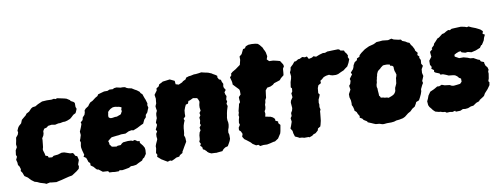

<svg xmlns="http://www.w3.org/2000/svg" viewBox="-57 -945 3315 1266"><g transform="rotate(-10 1600.0 -312.0)"><path d="M169 24 159 19 129 10 110 1 95 -3 76 -17 66 -27 56 -38 35 -52 26 -76 17 -89 20 -101 14 -120 6 -131 5 -148 0 -167 9 -186 4 -199 8 -229 19 -248 17 -268 22 -291 25 -311 39 -328 44 -342 42 -355 50 -373 57 -383 74 -398 83 -420 96 -431 113 -445 120 -455 139 -465 156 -483 168 -490 186 -492 205 -503 235 -516 267 -518 298 -517 315 -520 325 -516 336 -520 355 -516 383 -510 397 -506 419 -492 420 -487 439 -477 446 -469V-442L451 -429L444 -412L439 -402L423 -394L408 -380L397 -371L377 -363L361 -359H348L328 -355H315L293 -350L270 -354L256 -352L247 -351L234 -341L218 -337L209 -322L208 -306L204 -293L194 -277V-265L191 -236L189 -218L185 -205L186 -195L192 -176L195 -160L210 -155L214 -144L237 -142L248 -150L266 -152L277 -153L303 -161L320 -160L338 -154L358 -147L376 -146L382 -139L388 -126L401 -120L407 -94L397 -66L400 -52L396 -37L379 -23L345 -1L323 3L295 10L272 16L253 20L236 24L206 21L193 19Z M627 25 614 23 591 22 584 12 567 11 549 10 535 -1 523 -10 514 -11 505 -20 494 -33 477 -45V-61L467 -70L463 -83L457 -99L441 -110L448 -121L445 -133L440 -151L436 -171V-183L440 -205L436 -219L441 -231L448 -254L446 -277L453 -293L458 -305L465 -325L462 -336L477 -349L481 -366L495 -381L500 -396L501 -409L510 -420L530 -433L535 -441L546 -454L564 -463L585 -479L601 -488L607 -498L624 -503L649 -510H672L686 -516L709 -515L717 -520L734 -522L760 -516H775L790 -514L798 -508L810 -503L831 -499L850 -487L863 -480L880 -467L884 -458L895 -448L900 -433L905 -419L909 -410L917 -383L914 -372L918 -354L913 -343L906 -325L893 -310L891 -295L878 -281L866 -256L852 -250L823 -235L795 -224L783 -227L763 -223L740 -212H724H711L693 -209L680 -208L646 -204L635 -196L619 -183L623 -171L624 -158L629 -153L636 -143L645 -141L668 -138L675 -142L696 -143L705 -152L715 -158L747 -161L769 -160L778 -156L793 -160L811 -148H823V-135L840 -114L849 -98L851 -83L849 -57L834 -35L824 -29L817 -18L791 -6L774 3L754 6H738L724 14L697 19L678 22L660 19L654 25ZM662 -329H671L679 -330L685 -331L691 -332H703L712 -335L719 -338L727 -340L733 -345L737 -353L742 -362L740 -372L742 -379L745 -385L740 -389L733 -392L725 -394L717 -395L708 -397L700 -398L687 -397L680 -394L670 -389L664 -384L658 -379L652 -372L651 -363L649 -354L648 -345L649 -337L655 -332Z M1035 -503 1041 -507 1058 -509 1089 -513 1110 -503 1120 -498 1122 -475 1142 -469 1167 -480 1173 -486 1192 -495 1198 -506 1217 -512 1229 -513 1252 -518H1264L1283 -520L1302 -523L1322 -518L1332 -516L1346 -513L1368 -504L1375 -499L1391 -490L1402 -482L1401 -471L1409 -457L1421 -452L1425 -437L1432 -423L1429 -408L1431 -397L1441 -381L1430 -367L1433 -352L1439 -340L1433 -318L1437 -304L1430 -290L1435 -274L1426 -245L1422 -227L1420 -214L1417 -198V-182L1420 -166V-152L1417 -135L1411 -118L1409 -101L1413 -86V-59L1408 -45L1401 -32L1390 -13L1372 -8L1359 1L1349 13L1326 15L1307 17L1300 16L1275 15L1260 8L1250 0L1247 -5L1234 -17L1225 -21L1223 -36L1211 -48L1218 -59L1210 -74L1216 -90L1218 -116L1223 -135L1231 -147L1228 -166L1239 -181L1235 -192L1240 -213L1238 -231L1247 -245L1244 -261L1254 -275L1251 -297L1252 -313L1257 -334L1253 -347L1246 -360L1219 -365L1196 -354L1186 -352L1180 -335L1165 -331L1157 -314L1150 -295L1148 -273V-256L1134 -241L1139 -230L1132 -213L1127 -197L1124 -179L1123 -164L1121 -146L1118 -134L1124 -116L1125 -90L1116 -75L1106 -58L1098 -44L1089 -29L1088 -21L1069 -10L1063 -1L1043 2L1028 10L1010 18L999 14L982 19L963 8L955 3L943 -4L934 -12L919 -25L923 -38L916 -51L922 -80V-96L927 -110L937 -132L940 -140L938 -157L939 -175L948 -190L941 -203L950 -221L955 -233L950 -248L957 -267L961 -276V-296L963 -309L970 -324L967 -343L966 -355L974 -373L975 -387L977 -404L973 -430L983 -444L992 -456L993 -470L1010 -481L1015 -493Z M1601 23 1590 13 1575 14 1553 0 1547 -7 1541 -13 1519 -30 1505 -40 1494 -58 1500 -76 1492 -94 1481 -104 1482 -121 1493 -138 1489 -152 1492 -172 1497 -190 1495 -202 1500 -218V-229L1508 -260L1511 -274L1520 -285L1518 -304V-319L1532 -334V-359L1529 -369L1505 -394L1492 -408V-419L1490 -431L1483 -457L1495 -471L1493 -479L1505 -490L1529 -504L1544 -515L1561 -527L1569 -559V-582L1585 -595L1600 -626L1613 -629L1621 -641L1639 -648L1661 -649L1686 -647L1702 -643L1713 -633L1729 -613L1734 -600L1739 -591L1744 -579L1749 -552L1742 -532L1756 -518L1783 -517L1809 -511L1827 -506L1832 -498L1843 -481L1846 -468L1837 -453L1835 -427L1833 -410L1813 -394L1803 -382L1788 -377L1763 -369L1753 -360L1736 -352L1726 -350L1713 -348L1700 -332L1696 -302L1694 -284L1686 -269L1684 -254L1679 -239V-225L1676 -210L1669 -198L1671 -181L1667 -162L1702 -155L1716 -148L1728 -136V-124L1745 -116L1744 -105L1756 -91L1749 -51L1745 -36L1725 -5L1702 10L1692 11L1668 17L1647 21L1623 20Z M1896 20 1882 16 1865 15 1857 10 1837 1 1830 -22 1828 -38 1817 -56 1824 -73 1833 -99 1830 -123 1839 -136V-156L1848 -171L1852 -187L1849 -223L1852 -236L1866 -257L1863 -283L1871 -294L1873 -315L1866 -323L1871 -357L1878 -379L1881 -395L1878 -421L1885 -436L1888 -453L1905 -469L1919 -486L1930 -487L1946 -497L1957 -498L1975 -507L1992 -502L2006 -505L2016 -487L2038 -492L2049 -499L2066 -493L2089 -502L2114 -509L2128 -508L2145 -514H2153L2176 -515L2217 -516L2226 -512L2231 -505L2254 -501L2258 -490L2267 -479L2274 -465L2271 -454L2278 -439L2269 -416L2257 -394L2240 -382L2229 -373L2210 -365L2189 -355L2174 -352L2151 -353L2137 -357L2129 -361L2109 -358L2092 -352L2077 -339L2066 -332L2067 -316L2048 -305L2041 -287L2038 -254L2046 -243L2039 -225L2033 -212L2030 -190L2032 -181L2030 -162L2034 -145L2029 -134L2028 -120L2026 -100L2023 -72L2017 -47L2013 -35L1996 -25L1992 -12L1975 3L1960 8L1950 16L1930 23L1926 20Z M2429 22 2418 21 2400 15 2376 13 2359 6 2348 1 2326 -8 2323 -15 2302 -28 2295 -38 2279 -47 2281 -58 2271 -74 2266 -87 2253 -99V-107L2248 -126L2242 -138L2243 -150L2242 -169L2236 -191V-212L2251 -240L2247 -266L2256 -277L2262 -297L2259 -310L2269 -324L2279 -337L2273 -350L2291 -370L2297 -384L2299 -394L2310 -413L2327 -424L2329 -435L2347 -443L2350 -453L2364 -466L2390 -485L2400 -490L2421 -500L2452 -508L2457 -510L2475 -519L2494 -520L2515 -522L2552 -518L2575 -524L2589 -516L2619 -509L2636 -507L2643 -497L2663 -489L2675 -481L2688 -476L2695 -461L2703 -451L2714 -430L2716 -419L2730 -402L2725 -388L2737 -375L2734 -368L2742 -352L2740 -327L2749 -312L2737 -291L2735 -267L2740 -245L2727 -214L2730 -200L2722 -187L2710 -162L2709 -148L2703 -130L2693 -109L2684 -92L2664 -84L2659 -73L2649 -56L2631 -45L2616 -30L2598 -20L2588 -12L2574 -1L2559 6L2534 11L2514 13L2498 18L2479 20H2450ZM2490 -143 2509 -150 2520 -155 2529 -161 2536 -170 2541 -180 2542 -192 2544 -202 2547 -208 2552 -219 2556 -229 2557 -239 2559 -252 2560 -263 2564 -273 2567 -285 2562 -303 2559 -310 2557 -326V-337L2555 -342L2549 -347L2536 -350L2535 -358L2517 -361H2503L2490 -360L2475 -349L2466 -340L2458 -335L2450 -327L2446 -319L2442 -310L2440 -299L2437 -291L2435 -279L2432 -269L2431 -257L2426 -241L2425 -227L2428 -216V-204L2429 -192L2430 -179V-168L2436 -161L2439 -153L2456 -151L2465 -148L2479 -147Z M2777 0 2763 -13 2755 -24 2744 -37 2738 -50 2736 -76 2744 -93 2751 -112 2767 -135 2792 -146 2803 -152 2818 -161 2831 -160 2849 -167 2868 -160 2901 -156 2914 -149 2927 -147 2947 -149 2970 -152 2982 -164V-185L2970 -192L2960 -204L2947 -213L2934 -216L2905 -219L2890 -226L2869 -234H2853L2848 -243L2823 -253L2815 -259L2816 -271L2800 -283L2805 -294L2796 -310V-337L2814 -361L2812 -380L2811 -394L2829 -409L2826 -416L2843 -432L2847 -443L2858 -454L2875 -473L2884 -476L2896 -485L2910 -496L2924 -499L2939 -508L2954 -515L2965 -512L2977 -519L2993 -520L3040 -522L3065 -517L3079 -512L3090 -515L3109 -506L3135 -496L3155 -486L3164 -481L3178 -468L3173 -451L3187 -443L3178 -424L3173 -407L3165 -394L3156 -380L3150 -378L3140 -363L3120 -355L3110 -351L3080 -344L3056 -350L3039 -348L3015 -355L3011 -363L2998 -362L2980 -355L2966 -347V-335L2984 -325L2993 -320H3022L3048 -313L3065 -306L3086 -304L3113 -289L3125 -285L3130 -274L3150 -266L3151 -255L3156 -240L3166 -229L3171 -212L3166 -199L3167 -186L3162 -154L3156 -137L3162 -129L3159 -110L3142 -86L3120 -62L3111 -46L3101 -39L3079 -25L3073 -17L3053 -10L3031 5L3014 7L2994 15L2975 17L2959 15L2941 23L2910 24L2907 17L2888 22L2872 19L2850 20L2840 13L2826 12L2807 6L2803 7Z"/></g></svg>

Font: Winky Rough ExtraBold
Style: Italic
Weight: 800
Italic angle: -8.97852°
Designer: Simon Atzbach
Foundry: typofactur
Version: Version 1.206; ttfautohint (v1.8.4.7-5d5b)